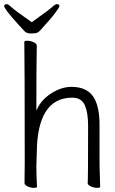

<svg xmlns="http://www.w3.org/2000/svg" viewBox="-33 -898 553 924"><path d="M391 -293Q391 -354 376 -390Q360 -428 315 -428Q146 -428 144 -162L142 -97Q142 -59 145 1Q145 6 130 6Q115 6 100 -1Q85 -8 85 -17L86 -115Q86 -590 84 -697Q84 -702 98.5 -702Q113 -702 128.5 -695Q144 -688 144 -679Q142 -580 142 -386V-366L151 -384Q173 -424 219 -452Q265 -480 311 -480Q394 -480 424 -419Q446 -374 446 -297V-105L449 1Q449 6 434 6Q419 6 404 -1Q389 -8 389 -17Q391 -36 391 -293ZM0 -878Q7 -878 22 -863.5Q37 -849 120 -791Q205 -852 219 -865Q233 -878 240 -878Q253 -878 253 -869Q253 -863 232.5 -835.5Q212 -808 159 -750Q150 -741 141.5 -739Q133 -737 114 -737Q95 -737 85 -748Q75 -759 58 -777Q18 -821 2.5 -842Q-13 -863 -13 -868Q-13 -878 0 -878Z"/></svg>

Font: Moon Stars Kai T HW Light
Style: Regular
Weight: 300
Designer: GuiWonder
Version: Version 1.101